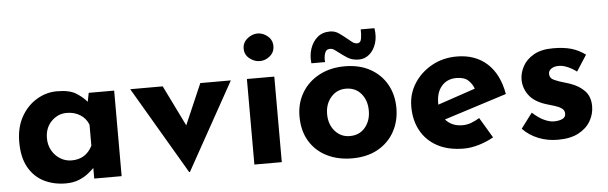

<svg xmlns="http://www.w3.org/2000/svg" viewBox="-45 -814 3094 977"><g transform="rotate(-5 1501.5 -325.5)"><path d="M256 12Q195 12 145.5 -12.5Q96 -37 67 -88Q38 -139 38 -218Q38 -292 68 -346Q98 -400 147 -429.5Q196 -459 251 -459Q315 -459 348 -438.5Q381 -418 403 -392L412 -437H542V0H402V-54Q392 -44 372.5 -28Q353 -12 324 0Q295 12 256 12ZM296 -102Q369 -102 402 -168V-275Q390 -307 360.5 -326Q331 -345 291 -345Q246 -345 213 -311.5Q180 -278 180 -225Q180 -190 196 -162Q212 -134 238.5 -118Q265 -102 296 -102Z M886 9 624 -437H790L892 -229L982 -437H1138L890 9Z M1220 -437H1360V0H1220ZM1217 -592Q1217 -623 1241.5 -643Q1266 -663 1294 -663Q1322 -663 1345.5 -643Q1369 -623 1369 -592Q1369 -561 1345.5 -541.5Q1322 -522 1294 -522Q1266 -522 1241.5 -541.5Q1217 -561 1217 -592Z M1470 -224Q1470 -291 1501.5 -344Q1533 -397 1590 -427.5Q1647 -458 1721 -458Q1796 -458 1851 -427.5Q1906 -397 1935.5 -344Q1965 -291 1965 -224Q1965 -157 1935.5 -103.5Q1906 -50 1851 -19Q1796 12 1719 12Q1647 12 1590.5 -16Q1534 -44 1502 -97Q1470 -150 1470 -224ZM1611 -223Q1611 -171 1641 -136.5Q1671 -102 1717 -102Q1766 -102 1795 -136.5Q1824 -171 1824 -223Q1824 -275 1795 -309.5Q1766 -344 1717 -344Q1671 -344 1641 -309.5Q1611 -275 1611 -223ZM1797 -486Q1763 -486 1740 -500.5Q1717 -515 1698 -530Q1687 -539 1676.5 -546Q1666 -553 1654 -553Q1634 -553 1627.5 -531.5Q1621 -510 1624 -488H1554Q1549 -527 1560.5 -562Q1572 -597 1597.5 -619Q1623 -641 1662 -641Q1687 -641 1707 -627Q1727 -613 1744 -599Q1758 -587 1770 -578Q1782 -569 1794 -569Q1813 -569 1816.5 -591.5Q1820 -614 1819 -638H1889Q1896 -595 1885 -560.5Q1874 -526 1850.5 -506Q1827 -486 1797 -486Z M2290 12Q2210 12 2154.5 -18Q2099 -48 2070 -101Q2041 -154 2041 -223Q2041 -289 2075 -342Q2109 -395 2166 -426.5Q2223 -458 2293 -458Q2387 -458 2447.5 -403.5Q2508 -349 2526 -246L2206 -144Q2238 -107 2293 -107Q2316 -107 2337.5 -115Q2359 -123 2380 -136L2442 -32Q2407 -12 2366.5 0Q2326 12 2290 12ZM2179 -222 2371 -287Q2362 -312 2342 -330.5Q2322 -349 2282 -349Q2235 -349 2207 -317Q2179 -285 2179 -231Q2179 -227 2179 -222Z M2770 9Q2716 9 2669.5 -10Q2623 -29 2591 -63L2649 -140Q2681 -111 2708.5 -98.5Q2736 -86 2758 -86Q2784 -86 2801 -94Q2818 -102 2818 -120Q2818 -137 2804.5 -147Q2791 -157 2770 -163.5Q2749 -170 2725 -177Q2665 -196 2638.5 -232.5Q2612 -269 2612 -312Q2612 -345 2629.5 -378.5Q2647 -412 2685.5 -434.5Q2724 -457 2785 -457Q2840 -457 2878 -446Q2916 -435 2950 -410L2897 -328Q2878 -343 2854.5 -353.5Q2831 -364 2811 -365Q2784 -366 2769 -355.5Q2754 -345 2754 -331Q2753 -307 2776.5 -296.5Q2800 -286 2829 -278Q2836 -276 2842.5 -274Q2849 -272 2855 -270Q2902 -254 2930 -224.5Q2958 -195 2958 -146Q2958 -106 2937.5 -70.5Q2917 -35 2875.5 -13Q2834 9 2770 9Z"/></g></svg>

Font: Reem Kufi Ink
Style: Bold
Weight: 700
Designer: Khaled Hosny
Version: Version 1.002